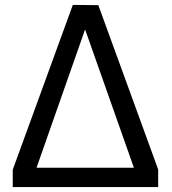

<svg xmlns="http://www.w3.org/2000/svg" viewBox="-20 -763 700 783"><path d="M625 0V-72L381 -742L277 -743L32 -71V0ZM327 -643 526 -79H129Z"/></svg>

Font: Cheyenne Sans
Style: Regular
Weight: 400
Designer: The Public Sans project authors (U.S. Web Design System), Libre Franklin designed by Pablo Impallari and Rodrigo Fuenzal
Foundry: The Cheyenne Sans Project Authors
Version: Version 2.007